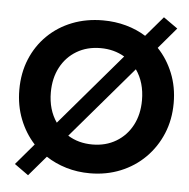

<svg xmlns="http://www.w3.org/2000/svg" viewBox="-55 -809 901 917"><g transform="rotate(5 395.0 -350.0)"><path d="M36 -350Q36 -430 63.5 -496.5Q91 -563 141 -612Q191 -661 258.5 -687.5Q326 -714 406 -714Q464 -714 516.5 -699.5Q569 -685 612 -658L694 -754L762 -706L677 -606Q723 -558 749.5 -492.5Q776 -427 776 -350Q776 -270 748 -203Q720 -136 670 -86Q620 -36 552.5 -8.5Q485 19 406 19Q346 19 292.5 3Q239 -13 195 -42L113 54L46 6L132 -95Q87 -144 61.5 -209Q36 -274 36 -350ZM187 -350Q187 -267 228 -208L521 -551Q470 -581 406 -581Q341 -581 291.5 -551.5Q242 -522 214.5 -470Q187 -418 187 -350ZM624 -350Q624 -435 582 -495L288 -151Q339 -119 406 -119Q470 -119 519.5 -148.5Q569 -178 596.5 -230Q624 -282 624 -350Z"/></g></svg>

Font: Jost* Semi
Style: Regular
Weight: 600
Version: Version 3.7